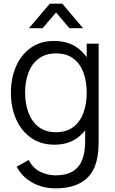

<svg xmlns="http://www.w3.org/2000/svg" viewBox="-20 -780 632 1055"><path d="M139 -625 254 -760H322L436.5 -625H361.5L288 -711.5L214 -625ZM284.5 255Q243 255 202.8 242.8Q162.5 230.5 128.5 204.2Q94.5 178 71.5 136L138 99Q160.5 144 201.2 163.8Q242 183.5 284.5 183.5Q343 183.5 379.2 161.8Q415.5 140 432 97.5Q448.5 55 448 -8.5V-152.5H456.5V-540H522V-7.5Q522 15.5 520.8 36.8Q519.5 58 516 78.5Q506.5 139 476.8 178Q447 217 398.8 236Q350.5 255 284.5 255ZM279.5 15Q204 15 150.5 -22.8Q97 -60.5 68.5 -125Q40 -189.5 40 -270.5Q40 -351 68.2 -415.5Q96.5 -480 149.5 -517.5Q202.5 -555 276.5 -555Q352.5 -555 404.5 -518Q456.5 -481 483.2 -416.8Q510 -352.5 510 -270.5Q510 -190 483.5 -125.2Q457 -60.5 405.5 -22.8Q354 15 279.5 15ZM287 -53.5Q344.5 -53.5 382 -81.5Q419.5 -109.5 438 -158.8Q456.5 -208 456.5 -270.5Q456.5 -334 438 -382.8Q419.5 -431.5 382.2 -459Q345 -486.5 288.5 -486.5Q230.5 -486.5 192.5 -458Q154.5 -429.5 136.2 -380.5Q118 -331.5 118 -270.5Q118 -209 136.8 -159.8Q155.5 -110.5 193 -82Q230.5 -53.5 287 -53.5Z"/></svg>

Font: Manrope ExtraLight
Style: Regular
Weight: 400
Version: Version 4.504